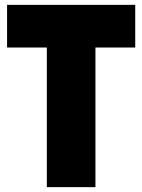

<svg xmlns="http://www.w3.org/2000/svg" viewBox="-20 -770 585 790"><path d="M172.7 -574.5H9.1V-750H536.4V-574.5H372.7V0H172.7Z"/></svg>

Font: Spartan MB Black
Style: Regular
Weight: 900
Designer: Matt Bailey, Mirko Velimirovic
Foundry: Matt Bailey
Version: Version 1.005